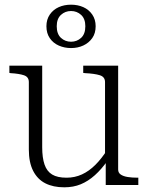

<svg xmlns="http://www.w3.org/2000/svg" viewBox="-20 -789 630 819"><path d="M160 -509V-161Q160 -116 170 -87Q180 -58 202.5 -44.5Q225 -31 264 -31Q299 -31 329.5 -45Q360 -59 387 -86Q414 -113 438 -151L439 -104Q413 -67 384.5 -41.5Q356 -16 324.5 -3Q293 10 254 10Q207 10 173.5 -7Q140 -24 121.5 -60Q103 -96 103 -151V-439Q103 -461 82 -468Q61 -475 25 -477L20 -478V-509ZM484 -509V-66Q484 -52 495 -44.5Q506 -37 524.5 -34Q543 -31 567 -31H570V0H431V-112L428 -116V-439Q428 -461 406 -468Q384 -475 343 -477L335 -478V-509ZM222 -677Q222 -644 240 -627.5Q258 -611 283 -611Q308 -611 326 -627.5Q344 -644 344 -677Q344 -709 326 -725.5Q308 -742 283 -742Q258 -742 240 -725.5Q222 -709 222 -677ZM388 -677Q388 -647 373.5 -626.5Q359 -606 335.5 -595Q312 -584 283 -584Q255 -584 231 -594.5Q207 -605 192.5 -626Q178 -647 178 -677Q178 -706 192.5 -727Q207 -748 230.5 -758.5Q254 -769 283 -769Q312 -769 335.5 -758.5Q359 -748 373.5 -727Q388 -706 388 -677Z"/></svg>

Font: Roboto Serif 36pt ExtraLight
Style: Regular
Weight: 250
Designer: Greg Gazdowicz
Foundry: Commercial Type
Version: Version 1.008